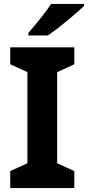

<svg xmlns="http://www.w3.org/2000/svg" viewBox="-20 -954 446 974"><path d="M357 0H32V-86L119 -126V-588L32 -628V-714H357V-628L270 -588V-126L357 -86ZM406 -924Q392 -910 369 -890Q346 -870 319.5 -848Q293 -826 267.5 -806.5Q242 -787 223 -774H124V-787Q140 -806 161.5 -831.5Q183 -857 204 -884.5Q225 -912 239 -934H406Z"/></svg>

Font: Noto Sans Armenian
Style: Regular
Weight: 400
Designer: Monotype Design Team
Foundry: Monotype Imaging Inc.
Version: Version 2.007